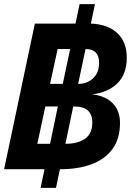

<svg xmlns="http://www.w3.org/2000/svg" viewBox="-38 -825 658 936"><path d="M-18 0 132 -710H330L350 -805H425L405 -710Q487 -707 533.5 -664Q580 -621 580 -544Q580 -463 534 -418.5Q488 -374 411 -365Q476 -358 511.5 -321.5Q547 -285 547 -226Q547 -148 510 -98Q473 -48 407.5 -24Q342 0 256 0H254L235 91H160L179 0ZM206 -416H268L304 -586H243ZM445 -519Q445 -586 379 -586L343 -416H344Q386 -416 415.5 -443Q445 -470 445 -519ZM144 -124H206L244 -306H183ZM321 -306H319L281 -124Q342 -124 377 -149Q412 -174 412 -228Q412 -266 390.5 -286Q369 -306 321 -306Z"/></svg>

Font: Geist Mono
Style: Bold Italic
Weight: 700
Italic angle: -12°
Monospace: yes
Designer: Basement.studio, Andrés Briganti, Mateo Zaragoza
Foundry: Basement.studio, Vercel, Andrés Briganti, Guido Ferreyra, Mateo Zaragoza
Version: Version 1.500; ttfautohint (v1.8.4.7-5d5b)